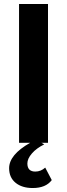

<svg xmlns="http://www.w3.org/2000/svg" viewBox="-20 -720 337 968"><path d="M208 125 241 188Q211 228 145 228Q91 228 58.5 201.5Q26 175 26 128Q26 60 132 0H76V-700H222V0H189L203 8Q164 27 141 53.5Q118 80 118 104Q118 145 158 145Q186 145 208 125Z"/></svg>

Font: Renner*
Style: Semi
Weight: 600
Version: Version 003.000 ; ttfautohint (v0.97) -l 8 -r 50 -G 200 -x 1